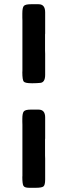

<svg xmlns="http://www.w3.org/2000/svg" viewBox="-20 -767 332 903"><path d="M85 -703.6Q85 -731.9 92.5 -739.5Q100.1 -747.1 125 -747.1H161.6Q192.4 -747.1 192.4 -709V-609.4L191.9 -605V-528.8L192.4 -514.2V-415Q192.4 -377 166.5 -377Q156.7 -376 152.8 -376L134.3 -375.5H129.4Q98.6 -375.5 91.8 -383.1Q85 -390.6 85 -428.2L85.4 -432.6V-670.4L85 -684.6ZM85 -208Q85 -235.4 92.3 -243.4Q99.6 -251.5 124.5 -251.5H161.1Q192.4 -251.5 192.4 -214.8V-116.2L191.9 -111.3V-35.6L192.4 -21.5V77.1Q192.4 104.5 183.6 110.4Q174.8 116.2 148.4 116.2H116.7Q95.2 116.2 90.1 106.7Q85 97.2 85 65.4L85.4 60.5V-180.2L85 -194.3Z"/></svg>

Font: Averia Sans Libre
Style: Bold
Weight: 700
Version: Version 1.002